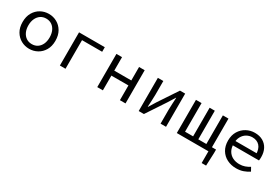

<svg xmlns="http://www.w3.org/2000/svg" viewBox="46 -1380 3507 2435"><g transform="rotate(30 1800.0 -163.0)"><path d="M300 12Q235.9 12 181.3 -18.1Q126.7 -48.1 93.2 -105Q59.7 -161.9 59.7 -242.4Q59.7 -323.5 93.2 -380.8Q126.7 -438 181.3 -468Q235.9 -498.1 300 -498.1Q364.1 -498.1 418.7 -468Q473.3 -438 506.8 -380.8Q540.3 -323.5 540.3 -242.4Q540.3 -161.9 506.8 -105Q473.3 -48.1 418.7 -18.1Q364.1 12 300 12ZM300 -56.5Q346.7 -56.5 381.8 -79.7Q416.8 -102.9 436.1 -144.8Q455.3 -186.7 455.3 -242.4Q455.3 -298.1 436.1 -340.3Q416.8 -382.6 381.8 -406.1Q346.7 -429.6 300 -429.6Q253.3 -429.6 218.6 -406.1Q183.8 -382.6 164.2 -340.3Q144.7 -298.1 144.7 -242.4Q144.7 -186.7 164.2 -144.8Q183.8 -102.9 218.6 -79.7Q253.3 -56.5 300 -56.5Z M745.7 0V-486.1H1122.9V-419.1H828V0Z M1293.1 0V-486.1H1375.3V-288.8H1624.7V-486.1H1706.9V0H1624.7V-215.9H1375.3V0Z M1900 0V-486H1980V-284Q1980 -244.6 1977 -198.3Q1974 -152 1972 -105H1975.9Q1990 -128 2008.5 -157.5Q2027 -187 2040 -209L2224 -486H2300V0H2220V-202Q2220 -241 2223 -288Q2226 -335 2228 -382H2224.3Q2210.6 -359.7 2192.3 -329.9Q2174 -300 2160 -278L1976 0Z M2458 0V-486H2540V-67H2658V-486H2734V-67H2852V-486H2934V0ZM2921 172V0H2883V-67H2994V-15L2986 172Z M3330 12Q3257 12 3197.5 -18Q3138 -48 3103 -105.5Q3068 -163 3068 -244Q3068 -323 3103 -380Q3138 -437 3194.5 -467.5Q3251 -498 3316 -498Q3386 -498 3435.5 -469.5Q3485 -441 3511.5 -390Q3538 -339 3538 -270Q3538 -256 3537 -243Q3536 -230 3534 -220H3123V-284H3485L3464 -261Q3464 -347 3424.5 -390Q3385 -433 3318 -433Q3273 -433 3234.5 -411Q3196 -389 3173 -347Q3150 -305 3150 -244Q3150 -181 3175 -139Q3200 -97 3243 -75.5Q3286 -54 3340 -54Q3384 -54 3419.5 -66.5Q3455 -79 3488 -100L3518 -46Q3482 -22 3435.5 -5Q3389 12 3330 12Z"/></g></svg>

Font: Source Code Pro ExtraLight
Style: Regular
Weight: 200
Monospace: yes
Designer: Paul D. Hunt, Teo Tuominen
Foundry: Adobe
Version: Version 1.026;hotconv 1.1.0;makeotfexe 2.6.0